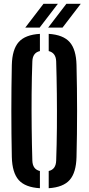

<svg xmlns="http://www.w3.org/2000/svg" viewBox="-20 -987 468 1015"><path d="M191 8Q113.5 3.5 79 -35.2Q44.5 -74 42.5 -157Q37.5 -400 42.5 -643.5Q44.5 -726 79 -764.8Q113.5 -803.5 191 -808V-717Q152.5 -708.5 151 -662.5Q148 -581 147.2 -491.2Q146.5 -401.5 147.5 -311.2Q148.5 -221 151 -138Q152.5 -91.5 191 -83ZM237.5 8V-83Q275.5 -91.5 277 -138Q280 -221 280.8 -311.2Q281.5 -401.5 280.5 -491.2Q279.5 -581 277 -662.5Q275.5 -707.5 237.5 -717V-808Q314.5 -803 348.5 -764.2Q382.5 -725.5 384.5 -643.5Q390.5 -399 384.5 -157Q382.5 -74.5 348.5 -35.8Q314.5 3 237.5 8ZM113.5 -841 210 -967H286L189.5 -841ZM234.5 -841 331 -967H407L310.5 -841Z"/></svg>

Font: Big Shoulders Stencil Display
Style: Bold
Weight: 700
Designer: Patric King
Foundry: XO Type Co
Version: Version 1.000